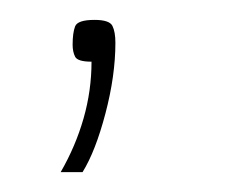

<svg xmlns="http://www.w3.org/2000/svg" viewBox="-20 -69 227 193"><path d="M41 104Q56 78 64 50Q72 22 72 -7Q58 -7 55.5 -12Q53 -17 53 -24Q53 -36 55.5 -42.5Q58 -49 75 -49Q90 -49 93 -43Q96 -37 96 -26Q96 7 86 45Q76 83 63 104Z"/></svg>

Font: Smooch Sans Light
Style: Regular
Weight: 300
Designer: Robert E. Leuschke
Foundry: Robert E. Leuschke
Version: Version 1.010; ttfautohint (v1.8.3)